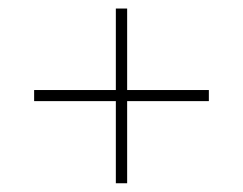

<svg xmlns="http://www.w3.org/2000/svg" viewBox="-20 -610 570 450"><path d="M251.5 -180.5V-590H278V-180.5ZM60 -373V-399H469.5V-373Z"/></svg>

Font: Bodoni Moda 9pt Black
Style: Regular
Weight: 900
Designer: Owen Earl
Foundry: indestructible type
Version: Version 2.005